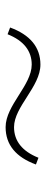

<svg xmlns="http://www.w3.org/2000/svg" viewBox="240 -660 164 684"><g transform="rotate(-90 322.0 -318.0)"><path d="M78 -272 102 -263C125 -321 162 -350 211 -350C284 -350 355 -256 434 -256C496 -256 540 -293 566 -364L542 -373C519 -315 482 -287 434 -287C360 -287 289 -380 211 -380C148 -380 104 -343 78 -272Z"/></g></svg>

Font: LT Wave Alt Thin
Style: Regular
Weight: 100
Designer: Daniel Lyons
Version: Version 2.5 (Glyphs App)